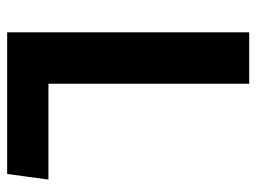

<svg xmlns="http://www.w3.org/2000/svg" viewBox="-112 -620 732 549"><g transform="rotate(90 254.5 -346.0)"><path d="M220 -118H494L478 0H73V-692H220Z"/></g></svg>

Font: FiraSans
Style: Regular
Weight: 600
Designer: Carrois Corporate & Edenspiekermann AG
Foundry: Carrois Corporate GbR & Edenspiekermann AG
Version: Version 3.106;PS 003.106;hotconv 1.0.70;makeotf.lib2.5.58329